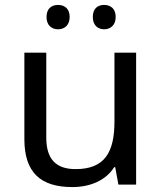

<svg xmlns="http://www.w3.org/2000/svg" viewBox="-20 -750 658 780"><path d="M169 -681C169 -647 190 -631 216 -631C241 -631 263 -647 263 -681C263 -716 241 -730 216 -730C190 -730 169 -716 169 -681ZM357 -681C357 -647 378 -631 403 -631C428 -631 450 -647 450 -681C450 -716 428 -730 403 -730C378 -730 357 -716 357 -681ZM533 -536H445V-257C445 -132 406 -63 287 -63C206 -63 168 -105 168 -191V-536H79V-185C79 -49 145 10 274 10C343 10 409 -15 444 -71H448L461 0H533Z"/></svg>

Font: Noto Sans Arabic UI
Style: Regular
Weight: 400
Designer: Monotype Design Team, Nadine Chahine and Nizar Qandah
Foundry: Monotype Imaging Inc.
Version: Version 2.010